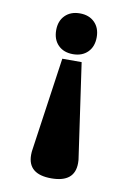

<svg xmlns="http://www.w3.org/2000/svg" viewBox="-82 -532 563 821"><g transform="rotate(10 199.0 -122.0)"><path d="M110 -392Q110 -432 134 -456Q158 -480 198 -480Q238 -480 262 -456Q286 -432 286 -392Q286 -351 262 -327Q238 -303 198 -303Q158 -303 134 -327Q110 -351 110 -392ZM97 152Q97 143 97.5 139.5Q98 136 98 135L157 -276H241L300 135Q300 136 300.5 139.5Q301 143 301 152Q301 236 199 236Q97 236 97 152Z"/></g></svg>

Font: Taviraj Black
Style: Regular
Weight: 900
Designer: Katatrad Team
Foundry: CadsonDemak
Version: Version 1.030